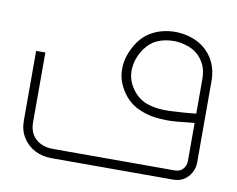

<svg xmlns="http://www.w3.org/2000/svg" viewBox="-61 -378 810 656"><g transform="rotate(10 344.0 -50.0)"><path d="M155 199Q123 199 97 185.5Q71 172 55.5 147Q40 122 40 89V-153H72V89Q72 126 95 146.5Q118 167 155 167H577Q596 167 606 155Q616 143 616 129V-155Q616 -175 612 -190Q608 -205 600 -217Q583 -245 551.5 -257.5Q520 -270 486 -267.5Q452 -265 427 -249Q406 -235 390.5 -208Q375 -181 373 -149.5Q371 -118 388 -89Q410 -53 444.5 -40.5Q479 -28 526 -30Q573 -32 630 -38V-6Q595 -2 557 1.5Q519 5 481.5 0.5Q444 -4 412.5 -21Q381 -38 360 -73Q343 -101 340.5 -131Q338 -161 347 -188.5Q356 -216 372 -239Q388 -262 409 -275Q432 -290 462 -296Q492 -302 523.5 -297.5Q555 -293 582 -277.5Q609 -262 627 -234Q637 -218 642.5 -198Q648 -178 648 -155V129Q648 146 639 162.5Q630 179 614.5 189Q599 199 577 199Z"/></g></svg>

Font: Mada ExtraLight
Style: Regular
Weight: 250
Designer: Khaled Hosny
Version: Version 1.5